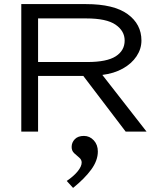

<svg xmlns="http://www.w3.org/2000/svg" viewBox="-20 -643 790 938"><path d="M84 0V-623H400Q536 -623 603.5 -574Q671 -525 671 -445Q671 -404 647 -368Q623 -332 580 -308Q537 -284 480 -277L696 0H594L387 -272H166V0ZM166 -340H407Q502 -340 545.5 -368Q589 -396 589 -445Q589 -492 544.5 -522.5Q500 -553 402 -553H166ZM337 275 306 241Q340 218 359.5 194Q379 170 379 151Q379 137 367 127Q355 117 342.5 105.5Q330 94 330 75Q330 53 345.5 37Q361 21 390 21Q418 21 438 42.5Q458 64 458 97Q458 141 426 185Q394 229 337 275Z"/></svg>

Font: Inconsolata ExtraExpanded
Style: Regular
Weight: 400
Width: 8
Monospace: yes
Designer: Raph Levien, Cyreal, Brenton Simpson
Foundry: Raph Levien, Cyreal, Google
Version: Version 3.001; ttfautohint (v1.8.2.53-6de2)